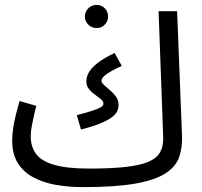

<svg xmlns="http://www.w3.org/2000/svg" viewBox="-20 -746 827 787"><path d="M320 21 346 -55Q434 -55 493.5 -61.5Q553 -68 587.5 -82.5Q622 -97 636 -121.5Q650 -146 649 -182L630 -700H706L726 -191Q728 -142 714.5 -102.5Q701 -63 658.5 -35.5Q616 -8 535 6.5Q454 21 320 21ZM320 21Q260 21 207.5 11.5Q155 2 115 -20Q75 -42 52.5 -78.5Q30 -115 30 -169Q30 -196 34.5 -224Q39 -252 46 -279.5Q53 -307 60 -332L129 -312Q125 -299 120 -276.5Q115 -254 110.5 -230.5Q106 -207 106 -187Q106 -145 127.5 -115.5Q149 -86 201.5 -70.5Q254 -55 346 -55L366 -11ZM312 -215 295 -274Q334 -284 358 -292Q382 -300 393 -306.5Q404 -313 404 -321Q404 -331 393 -340Q382 -349 368.5 -358.5Q355 -368 344.5 -381Q334 -394 334 -413Q334 -430 343.5 -448Q353 -466 378.5 -486.5Q404 -507 450 -529L479 -476Q436 -456 416 -441.5Q396 -427 396 -415Q396 -407 406.5 -397.5Q417 -388 430.5 -376.5Q444 -365 455 -350.5Q466 -336 466 -316Q466 -303 460.5 -290.5Q455 -278 438.5 -265.5Q422 -253 392 -240.5Q362 -228 312 -215ZM376 -631Q356 -631 342 -645Q328 -659 328 -678Q328 -698 342 -712Q356 -726 376 -726Q396 -726 409.5 -712Q423 -698 423 -678Q423 -659 409.5 -645Q396 -631 376 -631Z"/></svg>

Font: Noto Sans Arabic Condensed
Style: Regular
Weight: 400
Width: 3
Designer: Monotype Design Team, Nadine Chahine, Nizar Qandah and Khaled Hosny
Foundry: Monotype Imaging Inc.
Version: Version 2.012